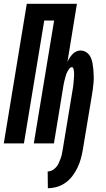

<svg xmlns="http://www.w3.org/2000/svg" viewBox="-37 -755 557 1011"><path d="M215 236 214 148Q226 148 237.5 142Q249 136 258 126Q267 116 272 104.5Q277 93 281.5 81.5Q286 70 288.5 58Q291 46 293 34L342 -262Q343 -268 344 -274Q345 -280 346 -286Q347 -292 348 -298.5Q349 -305 349.5 -311Q350 -317 350.5 -323Q351 -329 351.5 -335Q352 -341 352.5 -347Q353 -353 353 -359Q353 -365 353 -371Q353 -377 352 -383Q351 -389 349 -395Q347 -401 341 -401Q334 -401 328.5 -394Q323 -387 319 -380Q315 -373 312.5 -366Q310 -359 308 -351.5Q306 -344 304 -336.5Q302 -329 300.5 -322Q299 -315 297.5 -307.5Q296 -300 295 -292L247 0H141L248 -647H196L89 0H-17L104 -735H368L318 -428Q322 -439 329 -449.5Q336 -460 344 -469Q352 -478 363.5 -483.5Q375 -489 386 -489Q404 -489 418 -479.5Q432 -470 439.5 -455Q447 -440 450 -423Q453 -406 454.5 -389Q456 -372 456.5 -354.5Q457 -337 455.5 -319Q454 -301 451.5 -283Q449 -265 446 -248L399 34Q395 58 388.5 81.5Q382 105 371 128Q360 151 344.5 171.5Q329 192 308 207Q287 222 263 229Q239 236 215 236Z"/></svg>

Font: Iosevka Term Curly XBd Obl
Style: Regular
Weight: 800
Italic angle: -9°
Designer: Belleve Invis
Foundry: Belleve Invis
Version: Version 32.3.0